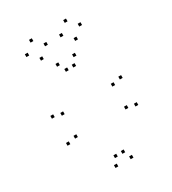

<svg xmlns="http://www.w3.org/2000/svg" viewBox="-227 -1071 1073 1199"><g transform="rotate(-30 310.0 -471.5)"><path d="M374.5 10V-10H354.5V10ZM565 -260V-280H545V-260ZM565 -455V-475H545V-455ZM384.5 -720V-740H364.5V-720ZM265 -720V-740H245V-720ZM75 -455V-475H55V-455ZM75 -260V-280H55V-260ZM265 10V-10H245V10ZM138 -275V-295H118V-275ZM138 -440V-460H118V-440ZM297 -665V-685H277V-665ZM350.5 -665V-685H330.5V-665ZM502 -440V-460H482V-440ZM502 -275V-295H482V-275ZM346.5 -45V-65H326.5V-45ZM293 -45V-65H273V-45ZM264 -868V-888H244V-868ZM197 -933V-953H177V-933ZM129.5 -868V-888H109.5V-868ZM197 -803V-823H177V-803ZM510.5 -868V-888H490.5V-868ZM443.5 -933V-953H423.5V-933ZM376 -868V-888H356V-868ZM443.5 -803V-823H423.5V-803Z"/></g></svg>

Font: Monaspace Krypton Dots Var
Style: Regular
Weight: 400
Designer: Riley Cran and the Lettermatic Team
Version: Version 1.100 (Monaspace Krypton Dots)